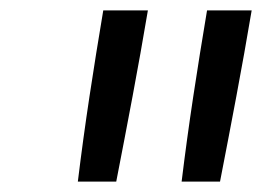

<svg xmlns="http://www.w3.org/2000/svg" viewBox="-20 -792 540 370"><path d="M130 -442Q140 -524 152.5 -606.5Q165 -689 179 -772H265Q251 -689 235.5 -606.5Q220 -524 204 -442ZM330 -442Q340 -524 352.5 -606.5Q365 -689 379 -772H465Q451 -689 435.5 -606.5Q420 -524 404 -442Z"/></svg>

Font: Iosevka Fixed
Style: Italic
Weight: 400
Italic angle: -9°
Monospace: yes
Designer: Belleve Invis
Foundry: Belleve Invis
Version: Version 33.2.4